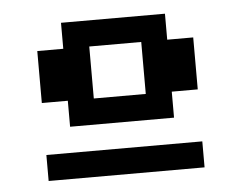

<svg xmlns="http://www.w3.org/2000/svg" viewBox="-37 -668 574 460"><g transform="rotate(-5 250.0 -437.5)"><path d="M62.5 -562.5H125V-625H375V-562.5H437.5V-437.5H375V-375H125V-437.5H62.5ZM62.5 -312.5H437.5V-250H62.5ZM187.5 -562.5V-437.5H312.5V-562.5Z"/></g></svg>

Font: NeoDunggeunmo
Style: Regular
Weight: 400
Monospace: yes
Version: Version 1.600